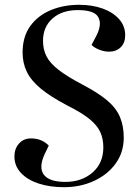

<svg xmlns="http://www.w3.org/2000/svg" viewBox="-20 -765 576 799"><path d="M495 -192Q495 -132 462 -85.5Q429 -39 372 -12.5Q315 14 246 14Q188 14 141.5 -1Q95 -16 67.5 -45Q40 -74 40 -114Q40 -146 59 -167.5Q78 -189 109 -189Q154 -189 183 -159L166 -124Q140 -68 162.5 -38Q185 -8 252 -8Q320 -8 365 -47Q410 -86 410 -152Q410 -188 397 -216Q384 -244 352 -270Q320 -296 262 -325Q191 -362 150 -396Q109 -430 91.5 -466.5Q74 -503 74 -546Q74 -612 105.5 -656Q137 -700 190.5 -722.5Q244 -745 310 -745Q364 -745 407 -729.5Q450 -714 475.5 -685.5Q501 -657 501 -618Q501 -587 482.5 -568.5Q464 -550 434 -550Q414 -550 393.5 -558Q373 -566 361 -578L382 -618Q405 -664 389 -693.5Q373 -723 304 -723Q238 -723 198.5 -688Q159 -653 159 -595Q159 -560 173 -531.5Q187 -503 223.5 -474.5Q260 -446 325 -412Q388 -379 425.5 -347.5Q463 -316 479 -278.5Q495 -241 495 -192Z"/></svg>

Font: Literata 72pt Medium
Style: Italic
Weight: 500
Italic angle: -2°
Designer: Latin by Veronika Burian and Jose Scaglione. Greek by Irene Vlachou. Cyrillic by Vera Evstafieva
Foundry: TypeTogether
Version: Version 3.002